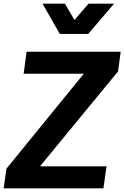

<svg xmlns="http://www.w3.org/2000/svg" viewBox="-44 -1027 678 1047"><path d="M437 -842 578 -1007H439L362 -918L310 -1007H188L282 -842ZM520 0 537 -120H174L600 -638L614 -745H101L85 -625H413L-9 -107L-24 0Z"/></svg>

Font: Plus Jakarta Sans
Style: Bold Italic
Weight: 700
Italic angle: -8°
Designer: Gumpita Rahayu
Foundry: Tokotype
Version: Version 2.071;gftools[0.9.30]